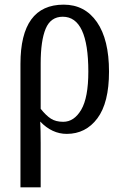

<svg xmlns="http://www.w3.org/2000/svg" viewBox="-20 -566 530 826"><path d="M68 -291Q68 -546 254 -546Q345 -546 397 -471Q449 -396 449 -258Q449 -124 399 -57Q349 10 267 10Q204 10 153 -43Q155 -7 155 49V240H68ZM360 -258Q360 -494 250 -494Q198 -494 176.5 -442.5Q155 -391 155 -293V-98Q178 -69 199 -55.5Q220 -42 252 -42Q299 -42 329.5 -94Q360 -146 360 -258Z"/></svg>

Font: Noto Serif Cond
Style: Regular
Weight: 400
Width: 3
Designer: Monotype Design Team
Foundry: Monotype Imaging Inc.
Version: Version 1.001